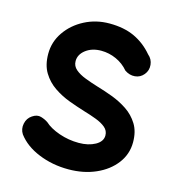

<svg xmlns="http://www.w3.org/2000/svg" viewBox="-93 -624 684 751"><g transform="rotate(15 249.0 -248.5)"><path d="M443.8 -390.1Q429.7 -373 408.2 -371.1Q386.7 -369.1 366.7 -382.8Q346.2 -407.2 316.9 -420.4Q287.6 -433.6 255.9 -433.6Q218.8 -433.6 193.8 -414.6Q168.9 -395.5 168.9 -368.7Q168.9 -348.6 184.6 -335.2Q200.2 -321.8 225.1 -312.3Q250 -302.7 277.3 -294.4Q307.6 -285.6 340.8 -273.2Q374 -260.7 402.8 -241.5Q431.6 -222.2 450 -192.6Q468.3 -163.1 468.3 -119.6Q468.3 -71.8 439.5 -33.7Q410.6 4.4 361.3 26.1Q312 47.9 250.5 47.9Q185.5 47.9 129.9 25.1Q74.2 2.4 43.9 -38.1Q31.7 -57.1 36.4 -79.8Q41 -102.5 59.6 -114.7Q78.1 -127.4 95.2 -122.3Q112.3 -117.2 124 -108.9Q145 -89.4 183.3 -75.9Q221.7 -62.5 263.2 -62.5Q302.2 -62.5 329.6 -77.6Q356.9 -92.8 356.9 -117.2Q356.9 -136.7 341.8 -149.4Q326.7 -162.1 302.7 -171.1Q278.8 -180.2 252 -188Q221.7 -197.3 188 -209.7Q154.3 -222.2 124.8 -242.2Q95.2 -262.2 76.7 -292.7Q58.1 -323.2 58.1 -368.7Q58.1 -417 85.7 -457Q113.3 -497.1 159.2 -521Q205.1 -544.9 259.8 -544.9Q318.8 -544.9 361.6 -524.9Q404.3 -504.9 436 -467.3Q453.6 -452.6 455.8 -429.9Q458 -407.2 443.8 -390.1Z"/></g></svg>

Font: Mikhak SemiBold
Style: Regular
Weight: 600
Designer: Amin Abedi
Version: Version 3.3